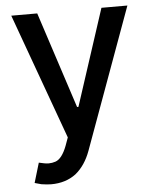

<svg xmlns="http://www.w3.org/2000/svg" viewBox="-53 -590 673 840"><g transform="rotate(-5 283.0 -170.0)"><path d="M95 201Q71 195 66 193L92 106Q120 113 135 113Q150 113 165 108Q194 98 215 43L228 7L28 -545H142L280 -122H286L424 -545H538L313 73Q290 136 247 171Q202 205 138 205Q121 205 95 201Z"/></g></svg>

Font: Sinter Medium
Style: Regular
Weight: 500
Foundry: Adobe & rsms
Version: Version 1.000